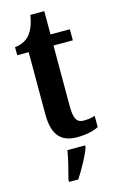

<svg xmlns="http://www.w3.org/2000/svg" viewBox="-133 -713 603 987"><g transform="rotate(-15 168.5 -219.5)"><path d="M207 10C263 10 302 -3 321 -13V-73C303 -67 283 -64 261 -64C222 -64 210 -91 210 -155V-477H313V-536H210V-660H136C128 -611 115 -583 100 -563C84 -542 58 -524 17 -520V-477H78V-147C78 -31 125 10 207 10ZM106 208V221H155C183 178 220 113 234 71V61H140C133 107 117 166 106 208Z"/></g></svg>

Font: Noto Serif Khmer ExtraCondensed
Style: Bold
Weight: 700
Width: 2
Designer: Danh Hong and the Monotype Design Team
Foundry: Monotype Imaging Inc.
Version: Version 2.004